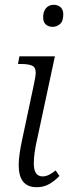

<svg xmlns="http://www.w3.org/2000/svg" viewBox="-20 -771 296 801"><path d="M200 -659Q182 -659 171 -669Q160 -679 160 -699Q160 -723 172 -737Q184 -751 204 -751Q221 -751 232.5 -741Q244 -731 244 -711Q244 -682 230 -670.5Q216 -659 200 -659ZM133 10Q58 10 58 -82Q58 -104 62 -131.5Q66 -159 73 -191L121 -417Q124 -431 126.5 -445.5Q129 -460 129 -467Q129 -491 113 -497.5Q97 -504 69 -504H55L61 -536H209L136 -195Q129 -166 125 -138.5Q121 -111 121 -89Q121 -35 158 -35Q182 -35 212 -60L228 -37Q208 -16 185 -3Q162 10 133 10Z"/></svg>

Font: Noto Serif SemiCondensed Light
Style: Italic
Weight: 300
Width: 4
Italic angle: -12°
Designer: Monotype Design Team
Foundry: Monotype Imaging Inc.
Version: Version 2.013; ttfautohint (v1.8.4.7-5d5b)